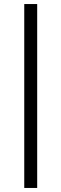

<svg xmlns="http://www.w3.org/2000/svg" viewBox="-20 -820 304 950"><path d="M100 110V-800H164V110Z"/></svg>

Font: Geologica Roman ExtraLight
Style: Regular
Weight: 250
Designer: Sindre Bremnes, Frode Helland
Foundry: Monokrom Skriftforlag AS
Version: Version 1.010;gftools[0.9.28]